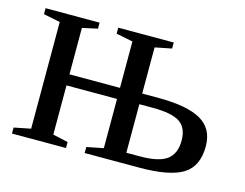

<svg xmlns="http://www.w3.org/2000/svg" viewBox="-72 -569 866 679"><g transform="rotate(15 361.5 -229.5)"><path d="M487.3 -459V-437L426.3 -424.8V-255.9H484.4Q590.8 -255.9 641.4 -227.1Q691.9 -198.2 691.9 -133.3Q691.9 -60.5 643.6 -30.3Q595.2 0 482.9 0H284.2V-22L345.2 -34.2V-214.4H160.2V-34.2L215.8 -22V0H18.1V-22L79.1 -34.2V-424.8L18.1 -437V-459H215.8V-437L160.2 -424.8V-254.9H345.2V-424.8L284.2 -437V-459ZM475.6 -39.1Q545.9 -39.1 575 -61.3Q604 -83.5 604 -130.9Q604 -177.2 575.2 -197Q546.4 -216.8 475.6 -216.8H426.3V-39.1Z"/></g></svg>

Font: Times New Roman
Style: Regular
Weight: 400
Designer: Steve Matteson
Foundry: Ascender Corporation
Version: Version 2.00.3